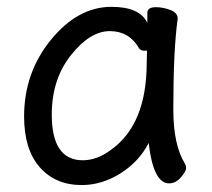

<svg xmlns="http://www.w3.org/2000/svg" viewBox="-20 -512 615 556"><path d="M219.7 -47.9Q261.7 -47.9 302.7 -79.1Q404.8 -152.8 404.8 -330.1L405.8 -365.2H397Q387.7 -365.2 382.8 -372.1Q354 -421.9 297.9 -421.9Q240.7 -421.9 185.3 -352.1Q129.9 -282.2 129.9 -180.2Q129.9 -47.9 219.7 -47.9ZM216.8 23.9Q140.6 23.9 95.2 -27.6Q49.8 -79.1 49.8 -174.8Q49.8 -301.8 127.7 -397Q205.6 -492.2 302.7 -492.2Q384.8 -492.2 406.7 -445.8V-475.1Q406.7 -491.2 431.6 -491.2Q451.7 -491.2 473.1 -483.2Q494.6 -475.1 494.6 -458Q481.9 -368.2 481.9 -194.8Q481.9 -91.8 515.6 -38.1Q519 -32.2 519 -24.9Q519 -16.1 503.9 1.5Q488.8 19 469.7 19Q423.8 19 410.6 -98.1Q382.8 -43.9 328.9 -10Q274.9 23.9 216.8 23.9Z"/></svg>

Font: LXGW WenKai GB Screen
Style: Regular
Weight: 400
Designer: LXGW / Fontworks Inc.
Foundry: LXGW / Fontworks Inc.
Version: Version 1.321;February 19, 2024;FontCreator 14.0.0.2901 64-b